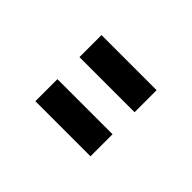

<svg xmlns="http://www.w3.org/2000/svg" viewBox="-39 -571 308 308"><g transform="rotate(-45 115.0 -417.5)"><path d="M40 -355V-480H90V-355ZM140 -355V-480H190V-355Z"/></g></svg>

Font: Glametrix
Style: Regular
Weight: 500
Designer: gluk
Foundry: gluk
Version: Version 0.40